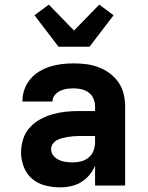

<svg xmlns="http://www.w3.org/2000/svg" viewBox="-20 -802 640 830"><path d="M240 8Q208 8 176 0Q144 -8 119.5 -28.5Q95 -49 83 -80Q71 -111 71 -143Q71 -172 80 -200.5Q89 -229 108.5 -250.5Q128 -272 153.5 -286Q179 -300 207 -308Q235 -316 264 -319Q293 -322 322 -322H391V-341Q391 -358 384.5 -374.5Q378 -391 364 -401.5Q350 -412 333 -416Q316 -420 299 -420Q284 -420 269 -418Q254 -416 240.5 -409.5Q227 -403 217 -391Q207 -379 207 -364V-363H77V-366Q77 -392 86 -416.5Q95 -441 111.5 -460.5Q128 -480 150.5 -493.5Q173 -507 197.5 -514.5Q222 -522 247.5 -525Q273 -528 299 -528Q326 -528 353.5 -524.5Q381 -521 407 -511Q433 -501 455 -484.5Q477 -468 492.5 -445.5Q508 -423 514.5 -396Q521 -369 521 -341V0H391V-86Q382 -64 366.5 -45.5Q351 -27 330.5 -14.5Q310 -2 286.5 3Q263 8 240 8ZM295 -100Q314 -100 332.5 -105Q351 -110 365 -122.5Q379 -135 385 -152.5Q391 -170 391 -189V-214H322Q310 -214 297.5 -213Q285 -212 273 -210Q261 -208 249 -205Q237 -202 226 -196Q215 -190 208 -179.5Q201 -169 201 -157Q201 -141 211 -129Q221 -117 235 -110.5Q249 -104 264.5 -102Q280 -100 295 -100ZM233 -600 129 -736 191 -782 300 -670 409 -782 471 -736 367 -600Z"/></svg>

Font: Iosevka Extrabold Extended
Style: Regular
Weight: 800
Width: 7
Monospace: yes
Designer: Belleve Invis
Foundry: Belleve Invis
Version: Version 32.5.0; ttfautohint (v1.8.4)